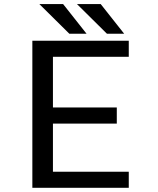

<svg xmlns="http://www.w3.org/2000/svg" viewBox="-20 -894 750 914"><path d="M593 -623.5H232V-382.5H536V-305.5H232V-76.5H593V0H134V-700H593ZM571 -733.5H489L346.5 -874.5H459.5ZM392 -733.5H310L167.5 -874.5H280.5Z"/></svg>

Font: League Mono
Style: Regular
Weight: 400
Width: 6
Designer: Tyler Finck
Foundry: The League of Moveable Type / Tyler Finck
Version: Version 2.300;RELEASE